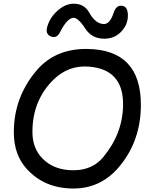

<svg xmlns="http://www.w3.org/2000/svg" viewBox="-20 -1008 838 1058"><path d="M310.3 -829.8Q291.8 -792.9 257.8 -808.3Q229 -821.5 240.6 -861.5Q255.7 -913.3 298.7 -950.7Q342.1 -988.1 386.9 -987.6Q445.4 -987.2 472 -937.9Q506 -877.3 551.2 -875.5Q585.6 -874.2 605.8 -936.6Q619.2 -977.9 648 -976.6Q687.1 -975.3 684.6 -916Q682.4 -865.9 641.5 -827.2Q607.1 -795.1 555.5 -794.7Q486.2 -794.2 449.7 -850.9Q405.8 -918.6 377.4 -908.9Q344.7 -898.4 310.3 -829.8ZM466.3 -641.1Q357.4 -648.4 277.3 -571.3Q158.7 -457 158.7 -280.8Q158.7 -191.9 212.9 -135.7Q276.4 -69.8 384.3 -69.8Q488.8 -69.8 548.3 -141.6Q656.2 -271 658.2 -428.7Q661.1 -627.9 466.3 -641.1ZM460.4 -738.3Q756.8 -734.9 756.3 -429.2Q755.9 -231.9 637.7 -90.3Q537.1 30.8 384.3 30.8Q225.1 30.8 126.5 -78.1Q56.2 -155.8 56.2 -279.8Q56.2 -473.6 183.6 -622.1Q285.6 -740.2 460.4 -738.3Z"/></svg>

Font: Comic Relief LRS
Style: Regular
Weight: 400
Designer: Jeff Davis
Foundry: Loudifier
Version: Version 1.0